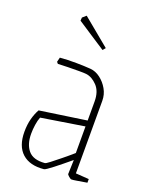

<svg xmlns="http://www.w3.org/2000/svg" viewBox="-127 -716 618 794"><g transform="rotate(20 182.0 -319.0)"><path d="M166 9Q105 15 71 -15.5Q37 -46 37 -109Q37 -141 44 -167Q51 -193 62 -212L267 -242V-326Q267 -370 244 -394Q221 -418 195 -421Q187 -422 164 -422Q141 -422 115 -421.5Q89 -421 71 -420L65 -427L70 -447Q103 -450 141.5 -449.5Q180 -449 205 -447Q228 -445 248.5 -429.5Q269 -414 282.5 -390.5Q296 -367 296 -339V-20L354 -16V0Q323 5 308.5 7.5Q294 10 287 10Q283 10 275 3Q267 -4 267 -7L269 -69Q233 -39 203 -15.5Q173 8 166 9ZM66 -111Q66 -65 88 -38.5Q110 -12 160 -16Q165 -16 181 -28.5Q197 -41 220 -59.5Q243 -78 267 -99V-216L78 -186Q72 -171 69 -150.5Q66 -130 66 -111ZM225 -537Q193 -558 159 -580Q125 -602 98 -620L99 -634L115 -648L235 -549Z"/></g></svg>

Font: Grenze Gotisch Thin
Style: Regular
Weight: 100
Designer: Renata Polastri
Foundry: Omnibus-Type
Version: Version 1.001